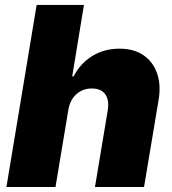

<svg xmlns="http://www.w3.org/2000/svg" viewBox="-20 -747 686 767"><path d="M252.8 -306.8 201.7 0H5.7L126.4 -727.3H315.3L268.5 -441.8H274.1Q300.8 -494 348.7 -523.3Q396.7 -552.6 457.4 -552.6Q514.9 -552.6 553.3 -526.3Q591.6 -500 607.6 -453.8Q623.6 -407.7 613.6 -348L555.4 0H359.4L410.5 -306.8Q416.9 -347.3 400.4 -370.4Q383.9 -393.5 346.6 -393.5Q310.4 -393.5 284.8 -370.4Q259.2 -347.3 252.8 -306.8Z"/></svg>

Font: Inter UI Black
Style: Italic
Weight: 900
Italic angle: -9.39999°
Designer: Rasmus Andersson
Foundry: rsms
Version: 3.2;8d6f07862